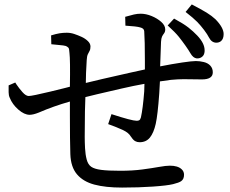

<svg xmlns="http://www.w3.org/2000/svg" viewBox="-20 -819 1040 868"><path d="M905 -592Q905 -589 905 -587Q904 -571 894.5 -563Q885 -555 873 -555Q871 -555 869 -555Q853 -557 841 -578Q833 -592 818.5 -612.5Q804 -633 788.5 -652.5Q773 -672 738 -704L767 -735Q811 -711 832.5 -694Q854 -677 872 -658Q905 -623 905 -592ZM991 -665Q991 -643 979 -633Q970 -626 958 -626Q937 -626 925 -649Q918 -663 903 -683Q888 -703 871.5 -720Q855 -737 819 -765L847 -799Q891 -776 914 -762Q938 -747 954 -732Q991 -694 991 -665ZM364 -316 363 -200Q363 -177 364.5 -148.5Q366 -120 372 -97.5Q378 -75 392.5 -65Q407 -55 437.5 -51Q468 -47 524 -47Q580 -47 624.5 -53Q669 -59 699.5 -64.5Q730 -70 748 -70Q784 -70 801 -54Q812 -44 812 -29Q812 -9 799 0Q789 7 762.5 13.5Q736 20 671.5 24.5Q607 29 532 29Q457 29 406.5 15.5Q356 2 328 -31Q300 -64 298 -122Q296 -182 296 -295V-360Q222 -339 155 -310Q130 -300 114 -300Q90 -300 63 -323.5Q36 -347 24 -377Q19 -388 19 -402V-433L49 -446L54 -438Q66 -420 81.5 -402.5Q97 -385 110 -385Q125 -385 208 -405Q243 -414 277 -422Q287 -424 296 -427Q298 -549 294 -580Q293 -599 289.5 -603Q286 -607 278 -611Q267 -614 252 -615Q237 -616 212 -619L211 -659Q234 -666 249.5 -668.5Q265 -671 282 -671Q299 -671 315.5 -665.5Q332 -660 348.5 -652.5Q365 -645 377 -633.5Q389 -622 389 -609Q389 -596 385 -589Q381 -582 377 -573.5Q373 -565 372 -547L369 -490Q369 -468 368 -444Q415 -456 571 -491Q605 -499 635 -505V-544Q635 -637 632 -678Q631 -691 614 -695Q598 -700 547 -703L546 -743Q570 -750 585.5 -753.5Q601 -757 616 -757Q640 -757 665.5 -746.5Q691 -736 709 -720Q727 -704 727 -686Q727 -675 721.5 -668Q716 -661 712.5 -653.5Q709 -646 708 -630L704 -519Q760 -530 804 -536.5Q848 -543 865.5 -543Q883 -543 901.5 -538.5Q920 -534 931 -522Q942 -510 942 -492Q942 -460 893 -460L810 -461Q786 -461 753 -458Q730 -455 703 -451Q702 -425 700 -397Q693 -299 684 -259Q675 -219 658 -197.5Q641 -176 611 -176Q600 -176 591 -181Q582 -186 573 -200L572 -201Q562 -219 535 -231.5Q508 -244 469 -258L484 -303Q576 -273 598 -273Q605 -273 609.5 -275.5Q614 -278 617 -288Q626 -328 632 -406Q633 -424 633 -440Q583 -431 531 -419L419 -393Q388 -386 366 -380Z"/></svg>

Font: Early Summer Mincho Screen
Style: Regular
Weight: 400
Designer: GuiWonder
Version: Version 1.002